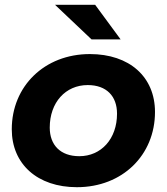

<svg xmlns="http://www.w3.org/2000/svg" viewBox="-20 -771 694 799"><path d="M361 -607H482L376 -751H209ZM300 8C490 8 625 -126 625 -305C625 -451 519 -546 354 -546C165 -546 29 -412 29 -233C29 -88 136 8 300 8ZM310 -121C232 -121 187 -167 187 -240C187 -345 253 -417 345 -417C423 -417 467 -371 467 -298C467 -193 401 -121 310 -121Z"/></svg>

Font: AWKNG-Font
Style: Bold Italic
Weight: 700
Italic angle: -11.3°
Designer: Awakening Church
Foundry: Awakening Church
Version: Version 1.700;PS 001.700;hotconv 1.0.88;makeotf.lib2.5.64775